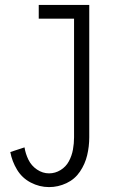

<svg xmlns="http://www.w3.org/2000/svg" viewBox="-20 -550 540 783"><path d="M180 213Q141 213 105.5 194.5Q70 176 49.5 142Q29 108 22 70L80 51Q84 77 96 101.5Q108 126 131 141.5Q154 157 180 157Q205 157 227 143.5Q249 130 261 107.5Q273 85 277.5 60Q282 35 282 10V-474H138V-530H344V10Q344 47 335.5 83Q327 119 306 150Q285 181 251 197Q217 213 180 213Z"/></svg>

Font: Iosevka SS01 Light
Style: Regular
Weight: 300
Monospace: yes
Designer: Belleve Invis
Foundry: Belleve Invis
Version: 2.3.3; ttfautohint (v1.8.3)